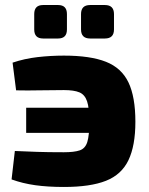

<svg xmlns="http://www.w3.org/2000/svg" viewBox="-20 -730 591 763"><path d="M234 -509Q339 -509 401 -484.5Q463 -460 490.5 -402.5Q518 -345 518 -246Q518 -151 490.5 -93.5Q463 -36 401 -11.5Q339 13 234 13Q170 13 120 6Q70 -1 26 -17L39 -130Q84 -128 127 -126.5Q170 -125 234 -125Q275 -125 297 -132.5Q319 -140 327 -166Q335 -192 335 -246Q335 -301 326 -327.5Q317 -354 295.5 -363Q274 -372 234 -372Q175 -372 133.5 -371Q92 -370 44 -371L30 -481Q77 -497 129 -503Q181 -509 234 -509ZM481 -302V-202H84V-302ZM397 -710Q433 -710 433 -674V-613Q433 -577 397 -577H338Q302 -577 302 -613V-674Q302 -710 338 -710ZM211 -710Q246 -710 246 -674V-613Q246 -577 211 -577H151Q116 -577 116 -613V-674Q116 -710 151 -710Z"/></svg>

Font: Exo 2 ExtraBold
Style: Regular
Weight: 800
Designer: Natanael Gama
Foundry: Natanael Gama
Version: Version 2.010